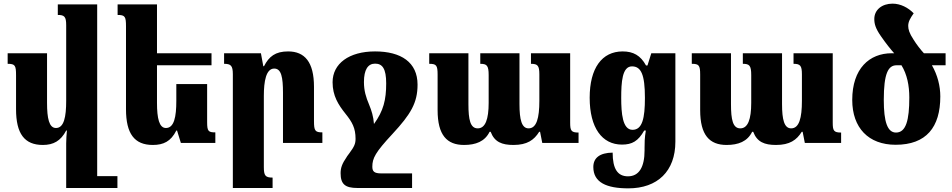

<svg xmlns="http://www.w3.org/2000/svg" viewBox="-20 -784 5221 1053"><path d="M215 11C273 11 313 -11 343 -68H347C345 -45 343 -22 343 2V247H624V182H513V-760H297V-702C333 -702 343 -693 343 -646V-231C343 -143 331 -82 287 -82C249 -82 238 -135 238 -220V-492H22V-434C63 -434 68 -425 68 -371V-185C68 -51 114 11 215 11Z M1116 -323H947V-231C947 -143 935 -82 890 -82C853 -82 841 -135 841 -220V-426H1140V-492H841V-760H625V-702C666 -702 671 -693 671 -639V-185C671 -51 717 11 818 11C876 11 917 -8 947 -68H951L972 0H1161V-58C1123 -58 1116 -64 1116 -114Z M1748 -58C1708 -58 1702 -67 1702 -120V-308C1702 -444 1651 -502 1560 -502C1490 -502 1455 -474 1428 -421H1424L1411 -492H1209V-434C1246 -434 1257 -424 1257 -377V247H1475V190C1435 190 1427 179 1427 132V-258C1427 -338 1439 -408 1484 -408C1523 -408 1532 -360 1532 -275V0H1748Z M1940 247H2240V167H2071C2032 167 2022 156 2022 130C2022 84 2038 52 2133 -50C2233 -158 2270 -220 2270 -320C2270 -442 2180 -502 2037 -502C1894 -502 1804 -435 1804 -333C1804 -258 1836 -209 1875 -160C1912 -114 1930 -81 1930 -23C1930 4 1923 20 1897 55C1892 62 1887 68 1883 74L1882 76C1855 115 1848 138 1848 166C1848 226 1873 247 1940 247ZM2004 -211C1987 -251 1976 -287 1976 -334C1976 -402 1998 -435 2037 -435C2077 -435 2098 -408 2098 -327C2098 -236 2083 -176 2031 -104C2028 -145 2018 -177 2004 -211Z M2892 -492V-434C2929 -434 2938 -424 2938 -376V-231C2938 -137 2923 -80 2879 -80C2841 -80 2829 -128 2829 -213V-492H2614V-434C2650 -434 2660 -425 2660 -372V-220C2660 -130 2642 -80 2600 -80C2559 -80 2549 -128 2549 -213V-492H2334V-434C2373 -434 2380 -426 2380 -375V-180C2380 -43 2431 11 2525 11C2589 11 2639 -8 2665 -61H2671C2692 -5 2733 11 2796 11C2871 11 2909 -16 2937 -61H2942L2954 0H3153V-57C3112 -57 3107 -68 3107 -112V-492Z M3426 249C3586 249 3684 155 3684 -7V-492H3552L3531 -425H3523C3493 -480 3453 -502 3395 -502C3281 -502 3214 -410 3214 -248C3214 -83 3282 9 3391 9C3447 9 3480 -10 3513 -68H3522C3515 -28 3515 3 3515 28V41C3515 132 3485 183 3424 183C3367 183 3340 142 3340 53C3269 54 3234 82 3234 132C3234 217 3307 249 3426 249ZM3449 -72C3394 -72 3387 -163 3387 -247C3387 -333 3392 -420 3446 -420C3496 -420 3517 -375 3517 -247C3517 -136 3503 -72 3449 -72Z M4332 -492V-434C4369 -434 4378 -424 4378 -376V-231C4378 -137 4363 -80 4319 -80C4281 -80 4269 -128 4269 -213V-492H4054V-434C4090 -434 4100 -425 4100 -372V-220C4100 -130 4082 -80 4040 -80C3999 -80 3989 -128 3989 -213V-492H3774V-434C3813 -434 3820 -426 3820 -375V-180C3820 -43 3871 11 3965 11C4029 11 4079 -8 4105 -61H4111C4132 -5 4173 11 4236 11C4311 11 4349 -16 4377 -61H4382L4394 0H4593V-57C4552 -57 4547 -68 4547 -112V-492Z M4892 10C5060 10 5137 -86 5137 -255C5137 -312 5122 -372 5091 -426H5166V-492H5047C5030 -510 5006 -541 4990 -567C4967 -602 4961 -623 4961 -642C4961 -665 4972 -684 4991 -711C4961 -742 4919 -764 4875 -764C4817 -764 4775 -730 4775 -680C4775 -654 4781 -629 4811 -586C4840 -544 4866 -512 4884 -492H4871C4748 -492 4654 -408 4654 -236C4654 -83 4743 10 4892 10ZM4894 -57C4847 -57 4827 -116 4827 -236C4827 -381 4851 -426 4897 -426H4924C4955 -376 4967 -314 4967 -249C4967 -125 4949 -57 4894 -57Z"/></svg>

Font: Noto Serif Armenian Condensed Black
Style: Regular
Weight: 900
Width: 3
Designer: Monotype Design Team
Foundry: Monotype Imaging Inc.
Version: Version 2.008